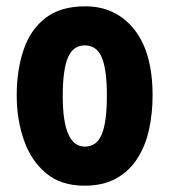

<svg xmlns="http://www.w3.org/2000/svg" viewBox="-20 -579 538 609"><path d="M464 -276Q464 -221 453 -169.5Q442 -118 416.5 -77.5Q391 -37 349.5 -13.5Q308 10 248 10Q173 10 125.5 -30Q78 -70 55.5 -135.5Q33 -201 33 -276Q33 -357 55 -421.5Q77 -486 125 -522.5Q173 -559 250 -559Q347 -559 405.5 -486Q464 -413 464 -276ZM179 -274Q179 -114 249 -114Q287 -114 303 -153.5Q319 -193 319 -276Q319 -358 303 -396.5Q287 -435 249 -435Q212 -435 195.5 -396.5Q179 -358 179 -274Z"/></svg>

Font: Noto Sans Tamil ExtraCondensed ExtraBold
Style: Regular
Weight: 800
Width: 2
Designer: Jelle Bosma - Monotype Design Team
Foundry: Monotype Imaging Inc.
Version: Version 2.004; ttfautohint (v1.8.4.7-5d5b)